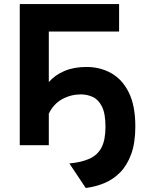

<svg xmlns="http://www.w3.org/2000/svg" viewBox="-20 -720 743 952"><path d="M78 0V-700H570.5V-563.5H222V-313Q252.5 -348 299.5 -368Q346.5 -388 408.5 -388Q476.5 -388 531.5 -357.2Q586.5 -326.5 618.8 -261.2Q651 -196 651 -93Q651 -12.5 630.8 43.5Q610.5 99.5 575.8 134.8Q541 170 496.8 188.2Q452.5 206.5 405 212L324 90.5Q383.5 85 423.2 67.2Q463 49.5 483 12Q503 -25.5 503 -91.5Q503 -157.5 485.2 -192.2Q467.5 -227 439.5 -239.5Q411.5 -252 381.5 -252Q332 -252 289 -228.8Q246 -205.5 222 -156.5V0Z"/></svg>

Font: Overpass ExtraBold
Style: Regular
Weight: 800
Designer: Delve Withrington, Dave Bailey, Thomas Jockin
Foundry: Delve Fonts LLC
Version: Version 4.000; ttfautohint (v1.8.3)